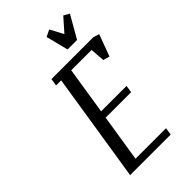

<svg xmlns="http://www.w3.org/2000/svg" viewBox="-207 -730 796 796"><g transform="rotate(-45 191.0 -332.0)"><path d="M59.1 0 134.8 -480H105L109.9 -512.2H355L381.8 -503.9L346.2 -408.2L317.9 -416L313 -480H193.8L161.1 -272H310.1L305.2 -240.2H155.8L123 -32.2H301.8L296.9 0ZM219.2 -649.9 249 -664.1 279.8 -606 331.1 -664.1 356 -649.9 299.8 -551.8H244.1Z"/></g></svg>

Font: Gawaa
Style: Italic
Weight: 400
Designer: T. Christopher White
Version: Version 1.0